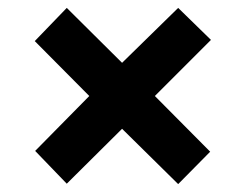

<svg xmlns="http://www.w3.org/2000/svg" viewBox="-20 -596 623 486"><path d="M431 -576 514 -495 372 -353 512 -212 431 -130 289 -270 149 -131 69 -214 206 -353 68 -492 149 -576 289 -437Z"/></svg>

Font: Noto Sans Lao Looped ExtraBold
Style: Regular
Weight: 800
Designer: Mark Frömberg, Ben Mitchell
Foundry: The Fontpad Ltd
Version: Version 1.002; ttfautohint (v1.8.4.7-5d5b)